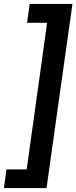

<svg xmlns="http://www.w3.org/2000/svg" viewBox="-42 -839 389 978"><path d="M195 119H-22L-9 24H94L198 -723H96L109 -819H327Z"/></svg>

Font: Fira Sans Condensed Medium
Style: Italic
Weight: 500
Width: 3
Italic angle: -8°
Designer: bBox Type GmbH & Carrois Corporate GbR & Edenspiekermann AG
Foundry: bBox Type GmbH & Carrois Corporate GbR & Edenspiekermann AG
Version: Version 4.301